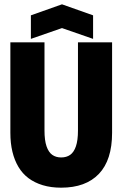

<svg xmlns="http://www.w3.org/2000/svg" viewBox="-20 -856 567 889"><path d="M263 13Q216 13 178 1.5Q140 -10 112 -31Q84 -52 65.5 -83Q47 -114 37.5 -153.5Q28 -193 28 -241V-660H186V-252Q186 -206 195.5 -178.5Q205 -151 222 -139Q239 -127 263 -127Q288 -127 305 -139Q322 -151 331.5 -178.5Q341 -206 341 -252V-660H499V-241Q499 -115 438 -51Q377 13 263 13ZM123 -676V-785L267 -836L411 -785V-676L267 -726Z"/></svg>

Font: Bricolage Grotesque 96pt ExtraBold SemiCondensed
Style: Regular
Weight: 800
Width: 4
Version: Version 1.001;gftools[0.9.33.dev8+g029e19f]